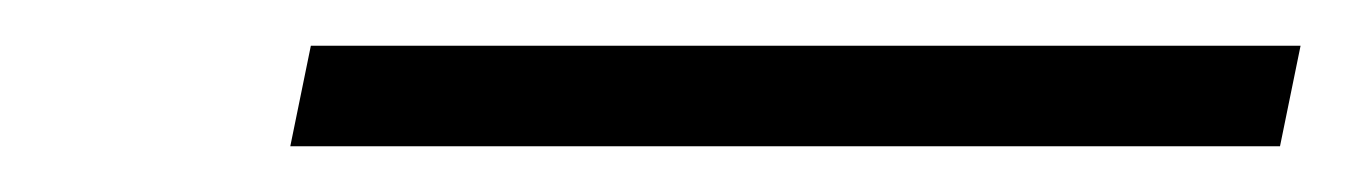

<svg xmlns="http://www.w3.org/2000/svg" viewBox="-20 -832 589 84"><path d="M107 -768 116 -812H549L540 -768Z"/></svg>

Font: Noto Serif SemiCondensed Light
Style: Italic
Weight: 300
Width: 4
Italic angle: -12°
Designer: Monotype Design Team
Foundry: Monotype Imaging Inc.
Version: Version 2.013; ttfautohint (v1.8.4.7-5d5b)